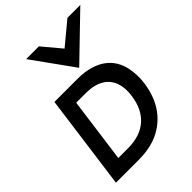

<svg xmlns="http://www.w3.org/2000/svg" viewBox="-246 -988 1107 1107"><g transform="rotate(-45 307.5 -435.0)"><path d="M353.6 -618 614.6 -870H509.6L372.2 -756L276.6 -870H172.6ZM352.7 -20C466.2 -61 538 -155 556.2 -290C562.2 -334 559.6 -374 552.4 -410C532.5 -507 456.4 -580 300.4 -580H113.4L35 0H222C268 0 311.8 -6 352.7 -20ZM453.2 -290C436.9 -169 364.3 -91 224.3 -91H145.3L199 -488H278C409 -488 470 -414 453.2 -290Z"/></g></svg>

Font: Charger
Style: ExBdIt
Weight: 400
Designer: Jasper
Foundry: Cannot Into Space Fonts
Version: Version 0.99